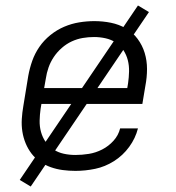

<svg xmlns="http://www.w3.org/2000/svg" viewBox="-20 -615 640 700"><path d="M255 8Q232 8 209 5Q186 2 165 -5.5Q144 -13 126 -25.5Q108 -38 95 -55Q82 -72 73.5 -92.5Q65 -113 61.5 -135.5Q58 -158 59.5 -181.5Q61 -205 65 -228L83 -338Q88 -366 97.5 -393Q107 -420 123.5 -444Q140 -468 163.5 -487Q187 -506 214 -517.5Q241 -529 269 -533.5Q297 -538 324 -538Q355 -538 384.5 -532Q414 -526 439 -511.5Q464 -497 481.5 -473.5Q499 -450 507.5 -422Q516 -394 516 -363.5Q516 -333 510 -302L499 -236H131L128 -218Q125 -197 124.5 -175.5Q124 -154 129.5 -134Q135 -114 146.5 -97.5Q158 -81 175 -70Q192 -59 212.5 -54.5Q233 -50 255 -50Q279 -50 304 -54Q329 -58 352.5 -70Q376 -82 394 -102Q412 -122 418 -147H483Q474 -111 451 -79.5Q428 -48 395.5 -27.5Q363 -7 327 0.5Q291 8 255 8ZM141 -294H444L447 -312Q450 -333 450.5 -354.5Q451 -376 446 -395.5Q441 -415 430 -432Q419 -449 402 -460Q385 -471 364.5 -475.5Q344 -480 323 -480Q302 -480 281.5 -476.5Q261 -473 241.5 -464Q222 -455 205 -440Q188 -425 176 -407Q164 -389 157 -369Q150 -349 147 -328ZM92 65 52 41 483 -595 523 -571Z"/></svg>

Font: Iosevka Curly LtExObl
Style: Regular
Weight: 300
Width: 7
Italic angle: -9°
Monospace: yes
Designer: Belleve Invis
Foundry: Belleve Invis
Version: Version 11.1.0; ttfautohint (v1.8.3)